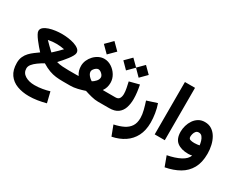

<svg xmlns="http://www.w3.org/2000/svg" viewBox="-118 -1262 2699 2172"><g transform="rotate(30 1231.0 -176.0)"><path d="M209.5 -155.8Q190.4 -176.3 166.7 -204.1Q143.1 -231.9 120.8 -261Q98.6 -290 84.5 -315.4Q70.3 -340.8 70.3 -356.4Q70.3 -384.8 94.2 -404.5Q118.2 -424.3 156.2 -436.8Q194.3 -449.2 237.8 -454.8Q281.2 -460.4 319.8 -460.4Q358.4 -460.4 401.9 -454.8Q445.3 -449.2 483.4 -436.8Q521.5 -424.3 545.7 -404.5Q569.8 -384.8 569.8 -356.4Q569.8 -340.3 556.6 -316.2Q543.5 -292 522.2 -264.2Q501 -236.3 476.8 -208.5Q452.6 -180.7 430.7 -157.2Q466.8 -147 508.5 -144Q550.3 -141.1 589.8 -141.1H623V0H593.8Q545.9 0 503.2 -5.1Q460.4 -10.3 416 -26.4Q371.6 -42.5 317.4 -75.7Q276.9 -52.7 241.9 -27.6Q207 -2.4 185.8 23.9Q164.6 50.3 164.6 78.1Q164.6 135.7 214.4 166.5Q264.2 197.3 337.9 197.3Q388.7 197.3 440.7 188.2Q492.7 179.2 530.3 167L564 304.7Q507.8 319.8 452.4 328.4Q397 336.9 344.7 336.9Q259.3 336.9 190.2 311Q121.1 285.2 80.6 228Q40 170.9 40 78.1Q40 31.2 55.9 -3.9Q71.8 -39.1 97.4 -65.9Q123 -92.8 152.6 -114.5Q182.1 -136.2 209.5 -155.8ZM320.3 -332.5Q296.4 -332.5 269.8 -330.1Q243.2 -327.6 214.4 -321.8Q234.9 -299.8 259.5 -275.9Q284.2 -252 302 -235.4Q319.8 -218.8 319.8 -218.8Q319.8 -218.8 337.9 -235.4Q356 -252 380.9 -275.9Q405.8 -299.8 425.8 -321.8Q397.5 -327.6 371.1 -330.1Q344.7 -332.5 320.3 -332.5Z M873 -687.5 960.9 -599.6 873 -512.2 785.6 -599.6ZM1071.3 -254.9Q1071.3 -223.1 1063.2 -195.8Q1055.2 -168.5 1036.1 -141.6Q1047.4 -141.1 1056.6 -141.1Q1065.9 -141.1 1073.7 -141.1H1120.6V0H1054.2Q1013.7 0 966.3 -12Q918.9 -23.9 876.5 -38.1Q832.5 -22.9 783.9 -11.5Q735.4 0 692.4 0H603.5V-141.1H676.3Q687.5 -141.1 697 -141.4Q706.5 -141.6 720.2 -142.1Q701.7 -169.4 693.8 -197Q686 -224.6 686 -255.9Q686 -294.4 701.9 -330.3Q717.8 -366.2 744.9 -394.8Q772 -423.3 806.2 -439.9Q840.3 -456.5 876.5 -456.5Q926.3 -456.5 970.9 -428Q1015.6 -399.4 1043.5 -353.3Q1071.3 -307.1 1071.3 -254.9ZM877.4 -320.8Q863.3 -320.8 847.9 -310.1Q832.5 -299.3 821.8 -283.9Q811 -268.6 811 -253.9Q811 -235.8 822 -218Q833 -200.2 848.9 -186.3Q864.7 -172.4 878.4 -164.6Q900.9 -176.8 923.6 -201.7Q946.3 -226.6 946.3 -254.9Q946.3 -269.5 934.8 -284.9Q923.3 -300.3 907.5 -310.5Q891.6 -320.8 877.4 -320.8Z M1152.3 -631.8 1235.4 -549.8 1317.4 -631.8 1400.9 -548.8 1317.4 -464.8 1235.4 -547.9 1152.3 -464.8 1069.3 -548.8ZM1200.2 0H1101.1V-141.1H1200.7Q1237.8 -141.1 1251.7 -164.3Q1265.6 -187.5 1265.6 -223.1Q1265.6 -256.3 1257.6 -295.7Q1249.5 -335 1241.2 -372.6L1369.1 -405.8Q1378.4 -359.9 1384 -314.7Q1389.6 -269.5 1389.6 -228.5Q1389.6 -163.6 1372.1 -111.8Q1354.5 -60.1 1313.2 -30Q1272 0 1200.2 0Z M1384.8 266.6 1335 135.7Q1405.8 120.6 1456.8 95.5Q1507.8 70.3 1535.6 28.3Q1563.5 -13.7 1563.5 -80.1Q1563.5 -124.5 1549.3 -179.9Q1535.2 -235.4 1519 -283.2L1650.9 -325.7Q1669.9 -272.5 1679.9 -210.9Q1689.9 -149.4 1689.9 -92.8Q1689.9 9.8 1652.1 83.3Q1614.3 156.7 1545.7 202.4Q1477.1 248 1384.8 266.6Z M1927.2 -684.6V-0.5H1795.4V-684.6Z M2422.9 -108.4Q2422.9 5.9 2380.6 81.5Q2338.4 157.2 2261.2 201.7Q2184.1 246.1 2078.6 266.1L2030.3 135.7Q2129.9 116.7 2197 81.5Q2264.2 46.4 2282.2 -4.9Q2270 -2.4 2256.8 -0.7Q2243.7 1 2232.9 1Q2140.1 1 2086.9 -40Q2033.7 -81.1 2033.7 -174.8Q2033.7 -213.9 2045.4 -254.6Q2057.1 -295.4 2080.6 -329.8Q2104 -364.3 2138.7 -385.3Q2173.3 -406.2 2219.2 -406.2Q2272 -406.2 2310.3 -380.9Q2348.6 -355.5 2373.5 -313Q2398.4 -270.5 2410.6 -217.3Q2422.9 -164.1 2422.9 -108.4ZM2231 -139.6Q2252 -139.6 2269.3 -142.1Q2286.6 -144.5 2297.9 -147Q2294.9 -171.9 2286.6 -200.2Q2278.3 -228.5 2262 -248.8Q2245.6 -269 2218.3 -269Q2194.8 -269 2181.4 -253.4Q2168 -237.8 2162.6 -216.8Q2157.2 -195.8 2157.2 -180.2Q2157.2 -153.8 2178.5 -146.7Q2199.7 -139.6 2231 -139.6Z"/></g></svg>

Font: Vazirmatn FD NL ExtraBold
Style: Regular
Weight: 800
Designer: Saber Rastikerdar
Foundry: Saber Rastikerdar
Version: Version 33.003